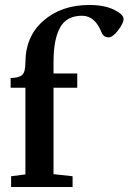

<svg xmlns="http://www.w3.org/2000/svg" viewBox="-20 -747 514 767"><path d="M24.4 0V-43L81.5 -50.3V-396.5H22.5V-435.5Q54.7 -435.5 68.1 -447.3Q81.5 -459 81.5 -496.6Q81.5 -601.6 153.6 -664.3Q225.6 -727.1 336.9 -727.1Q396 -727.1 434.8 -708.5Q473.6 -689.9 473.6 -670.9Q473.6 -654.3 451.9 -626Q430.2 -597.7 414.1 -597.7Q394.5 -597.7 386.2 -616.2Q359.9 -684.1 307.6 -684.1Q245.6 -684.1 219.7 -636.5Q193.8 -588.9 193.8 -499V-453.6H288.6V-396.5H193.8V-51.3L270 -43V0Z"/></svg>

Font: Elstob 6pt SemiBold
Style: Regular
Weight: 600
Designer: Peter S. Baker
Version: Version 1.015